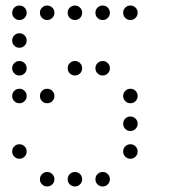

<svg xmlns="http://www.w3.org/2000/svg" viewBox="-20 -696 640 692"><path d="M49 -676Q39 -676 31.5 -668.5Q24 -661 24 -651V-649Q24 -639 31.5 -631.5Q39 -624 49 -624H51Q61 -624 68.5 -631.5Q76 -639 76 -649V-651Q76 -661 68.5 -668.5Q61 -676 51 -676ZM149 -676Q139 -676 131.5 -668.5Q124 -661 124 -651V-649Q124 -639 131.5 -631.5Q139 -624 149 -624H151Q161 -624 168.5 -631.5Q176 -639 176 -649V-651Q176 -661 168.5 -668.5Q161 -676 151 -676ZM249 -676Q239 -676 231.5 -668.5Q224 -661 224 -651V-649Q224 -639 231.5 -631.5Q239 -624 249 -624H251Q261 -624 268.5 -631.5Q276 -639 276 -649V-651Q276 -661 268.5 -668.5Q261 -676 251 -676ZM349 -676Q339 -676 331.5 -668.5Q324 -661 324 -651V-649Q324 -639 331.5 -631.5Q339 -624 349 -624H351Q361 -624 368.5 -631.5Q376 -639 376 -649V-651Q376 -661 368.5 -668.5Q361 -676 351 -676ZM449 -676Q439 -676 431.5 -668.5Q424 -661 424 -651V-649Q424 -639 431.5 -631.5Q439 -624 449 -624H451Q461 -624 468.5 -631.5Q476 -639 476 -649V-651Q476 -661 468.5 -668.5Q461 -676 451 -676ZM49 -576Q39 -576 31.5 -568.5Q24 -561 24 -551V-549Q24 -539 31.5 -531.5Q39 -524 49 -524H51Q61 -524 68.5 -531.5Q76 -539 76 -549V-551Q76 -561 68.5 -568.5Q61 -576 51 -576ZM49 -476Q39 -476 31.5 -468.5Q24 -461 24 -451V-449Q24 -439 31.5 -431.5Q39 -424 49 -424H51Q61 -424 68.5 -431.5Q76 -439 76 -449V-451Q76 -461 68.5 -468.5Q61 -476 51 -476ZM249 -476Q239 -476 231.5 -468.5Q224 -461 224 -451V-449Q224 -439 231.5 -431.5Q239 -424 249 -424H251Q261 -424 268.5 -431.5Q276 -439 276 -449V-451Q276 -461 268.5 -468.5Q261 -476 251 -476ZM349 -476Q339 -476 331.5 -468.5Q324 -461 324 -451V-449Q324 -439 331.5 -431.5Q339 -424 349 -424H351Q361 -424 368.5 -431.5Q376 -439 376 -449V-451Q376 -461 368.5 -468.5Q361 -476 351 -476ZM49 -376Q39 -376 31.5 -368.5Q24 -361 24 -351V-349Q24 -339 31.5 -331.5Q39 -324 49 -324H51Q61 -324 68.5 -331.5Q76 -339 76 -349V-351Q76 -361 68.5 -368.5Q61 -376 51 -376ZM149 -376Q139 -376 131.5 -368.5Q124 -361 124 -351V-349Q124 -339 131.5 -331.5Q139 -324 149 -324H151Q161 -324 168.5 -331.5Q176 -339 176 -349V-351Q176 -361 168.5 -368.5Q161 -376 151 -376ZM449 -376Q439 -376 431.5 -368.5Q424 -361 424 -351V-349Q424 -339 431.5 -331.5Q439 -324 449 -324H451Q461 -324 468.5 -331.5Q476 -339 476 -349V-351Q476 -361 468.5 -368.5Q461 -376 451 -376ZM449 -276Q439 -276 431.5 -268.5Q424 -261 424 -251V-249Q424 -239 431.5 -231.5Q439 -224 449 -224H451Q461 -224 468.5 -231.5Q476 -239 476 -249V-251Q476 -261 468.5 -268.5Q461 -276 451 -276ZM49 -176Q39 -176 31.5 -168.5Q24 -161 24 -151V-149Q24 -139 31.5 -131.5Q39 -124 49 -124H51Q61 -124 68.5 -131.5Q76 -139 76 -149V-151Q76 -161 68.5 -168.5Q61 -176 51 -176ZM449 -176Q439 -176 431.5 -168.5Q424 -161 424 -151V-149Q424 -139 431.5 -131.5Q439 -124 449 -124H451Q461 -124 468.5 -131.5Q476 -139 476 -149V-151Q476 -161 468.5 -168.5Q461 -176 451 -176ZM149 -76Q139 -76 131.5 -68.5Q124 -61 124 -51V-49Q124 -39 131.5 -31.5Q139 -24 149 -24H151Q161 -24 168.5 -31.5Q176 -39 176 -49V-51Q176 -61 168.5 -68.5Q161 -76 151 -76ZM249 -76Q239 -76 231.5 -68.5Q224 -61 224 -51V-49Q224 -39 231.5 -31.5Q239 -24 249 -24H251Q261 -24 268.5 -31.5Q276 -39 276 -49V-51Q276 -61 268.5 -68.5Q261 -76 251 -76ZM349 -76Q339 -76 331.5 -68.5Q324 -61 324 -51V-49Q324 -39 331.5 -31.5Q339 -24 349 -24H351Q361 -24 368.5 -31.5Q376 -39 376 -49V-51Q376 -61 368.5 -68.5Q361 -76 351 -76Z"/></svg>

Font: Doto Rounded
Style: Regular
Weight: 400
Monospace: yes
Version: Version 1.000